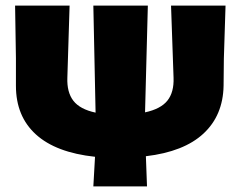

<svg xmlns="http://www.w3.org/2000/svg" viewBox="-20 -667 859 687"><path d="M509 -647 499 -265Q555 -277 579 -307Q603 -337 601 -389L592 -647H787L781 -457L780 -360Q778 -254 708 -189Q638 -124 502 -108L506 0H314L320 -106Q180 -121 108.5 -186Q37 -251 37 -360V-459L34 -647H229L221 -389Q219 -337 242.5 -306.5Q266 -276 322 -264L314 -647Z"/></svg>

Font: Alegreya Sans SC Black
Style: Regular
Weight: 900
Designer: Juan Pablo del Peral
Foundry: Huerta Tipografica
Version: Version 2.007